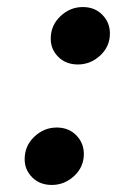

<svg xmlns="http://www.w3.org/2000/svg" viewBox="-20 -512 361 545"><path d="M127 13Q93 13 71.5 -8.5Q50 -30 50 -60Q50 -98 77.5 -124Q105 -150 141 -150Q175 -150 196.5 -128Q218 -106 218 -75Q218 -38 190.5 -12.5Q163 13 127 13ZM201 -329Q167 -329 145.5 -350.5Q124 -372 124 -402Q124 -440 151.5 -466Q179 -492 215 -492Q249 -492 270.5 -470Q292 -448 292 -417Q292 -380 264.5 -354.5Q237 -329 201 -329Z"/></svg>

Font: DeepMind Serif Display
Style: Italic
Weight: 400
Italic angle: -12°
Designer: Frank Grießhammer / Modifications: Colophon Foundry
Foundry: Colophon Foundry
Version: Version 5.003; ttfautohint (v1.8.2)